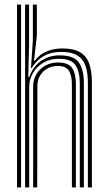

<svg xmlns="http://www.w3.org/2000/svg" viewBox="-20 -820 474 840"><path d="M364.5 0V-457.2Q364.5 -501 354.2 -531.2Q344 -561.5 318.6 -577.2Q293.2 -593 248 -593Q203.5 -593 171 -574.5Q138.5 -556 119.2 -522.5H115.5L123.8 -644V-800H141.2V-664.5L128.8 -554.5H132.5Q153.8 -582.8 184.6 -595.4Q215.5 -608 252.8 -608Q303.2 -608 331.2 -590.9Q359.2 -573.8 370.6 -540.8Q382 -507.8 382 -460V0ZM54.5 0V-800H72.2V0ZM125 0V-442.2Q125 -470.8 138.8 -494.4Q152.5 -518 177 -532.2Q201.5 -546.5 233.8 -546.5Q279.8 -546.5 295.9 -521.9Q312 -497.2 312 -452V0H294.5V-451.2Q294.5 -489 281.8 -510.2Q269 -531.5 231.5 -531.5Q206.8 -531.5 186.8 -520.1Q166.8 -508.8 155.1 -489Q143.5 -469.2 143.5 -443.5L142.8 0ZM89.8 0V-800H107.2V-622.8L103.5 -483.2H108Q124 -527.8 159 -552.9Q194 -578 243 -577.8Q304.2 -577.2 325.6 -545.9Q347 -514.5 347 -456.5V0H329.2V-454.8Q329.2 -506.8 310.1 -534.8Q291 -562.8 237.8 -562.8Q198 -562.8 168.9 -545.2Q139.8 -527.8 123.8 -500Q107.8 -472.2 107.8 -441.2V0Z"/></svg>

Font: Big Shoulders Inline Text Thin Medium
Style: Regular
Weight: 500
Version: Version 2.002